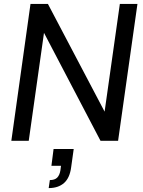

<svg xmlns="http://www.w3.org/2000/svg" viewBox="-20 -720 731 982"><path d="M38 0 136 -700H225L515 -149L593 -700H683L584 0H494L205 -552L127 0ZM229 242 235 201Q260 201 272.5 188.5Q285 176 289 151L292 128H243L254 42H357L344 135Q337 190 307.5 216Q278 242 229 242Z"/></svg>

Font: Host Grotesk
Style: Italic
Weight: 400
Italic angle: -8°
Designer: Doğukan Karapınar based on Poppins by Indian Type Foundry, Jonny Pinhorn
Foundry: Element Type
Version: Version 1.001; ttfautohint (v1.8.4.7-5d5b)